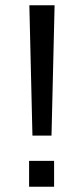

<svg xmlns="http://www.w3.org/2000/svg" viewBox="-20 -708 318 728"><path d="M187 -688 175.3 -193.8H103L91.3 -688ZM185.1 -98.1V0H90.3V-98.1Z"/></svg>

Font: Arimo Nerd Font
Style: Regular
Weight: 400
Designer: Steve Matteson
Foundry: Monotype Imaging Inc.
Version: Version 1.33;Nerd Fonts 3.2.1